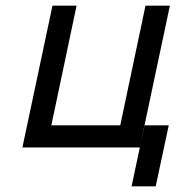

<svg xmlns="http://www.w3.org/2000/svg" viewBox="-20 -520 640 677"><path d="M165 -500 59 0H473L579 -500H493L404 -78H161L250 -500ZM444 137H529L575 -78H490L473 0Z"/></svg>

Font: LT Wave Mono
Style: Italic
Weight: 400
Designer: Daniel Lyons
Version: Version 2.5 (Glyphs App)